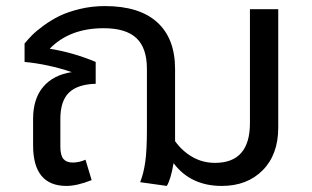

<svg xmlns="http://www.w3.org/2000/svg" viewBox="-20 -594 1017 626"><path d="M794.9 -564H887.2V-178.2Q887.2 -90.3 836.7 -39.1Q786.1 12.2 703.1 12.2Q601.6 12.2 545.9 -62Q537.1 -9.8 523.9 12.2L437 0Q448.2 -28.3 453.6 -65.9Q459 -103.5 459 -171.9V-369.1Q459 -437.5 424.8 -469.7Q390.6 -502 317.9 -502Q207 -502 142.1 -435.1Q218.3 -422.9 292 -392.1V-320.8Q233.4 -319.3 205.1 -292.2Q176.8 -265.1 176.8 -206.1V-116.2Q176.8 -87.4 186.8 -75.7Q196.8 -64 216.8 -64Q237.8 -64 258.8 -73.2L278.8 -6.8Q231.4 12.2 196.8 12.2Q87.9 12.2 87.9 -120.1V-206.1Q87.9 -272 120.8 -310.8Q153.8 -349.6 213.9 -358.9Q137.2 -384.8 60.1 -392.1V-452.1Q71.8 -466.3 84.5 -479.2Q97.2 -492.2 122.1 -510.5Q147 -528.8 174.1 -542Q201.2 -555.2 240.2 -564.7Q279.3 -574.2 321.8 -574.2Q434.6 -574.2 492.7 -521.2Q550.8 -468.3 550.8 -369.1V-133.8Q573.7 -101.6 607.2 -82.3Q640.6 -63 681.2 -63Q794.9 -63 794.9 -192.9Z"/></svg>

Font: FiraGO
Style: Regular
Weight: 400
Designer: bBox Type
Foundry: bBox Type GmbH
Version: Version 1.001;PS 001.001;hotconv 1.0.88;makeotf.lib2.5.64775